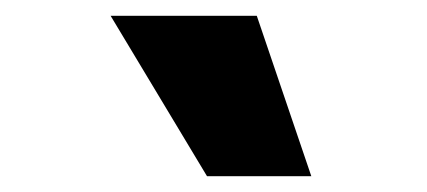

<svg xmlns="http://www.w3.org/2000/svg" viewBox="-20 -795 540 243"><path d="M242 -572 120 -775H305L374 -572Z"/></svg>

Font: Nunito Sans 6pt Black
Style: Italic
Weight: 900
Italic angle: -9°
Version: Version 3.101;gftools[0.9.27]